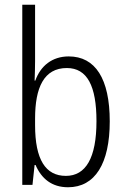

<svg xmlns="http://www.w3.org/2000/svg" viewBox="-20 -780 530 810"><path d="M128 -523V-760H74V0H117L126 -84H130C155 -26 199 10 267 10C381 10 443 -90 443 -268C443 -448 382 -542 270 -542C200 -542 151 -502 129 -440H126C127 -465 128 -497 128 -523ZM262 -493C348 -493 387 -417 387 -269C387 -114 342 -38 258 -38C172 -38 128 -107 128 -252V-280C128 -410 165 -493 262 -493Z"/></svg>

Font: Noto Sans Gujarati Condensed Light
Style: Regular
Weight: 300
Width: 3
Designer: Jelle Bosma - Monotype Design Team, Universal Thirst
Foundry: Monotype Imaging Inc.
Version: Version 2.106